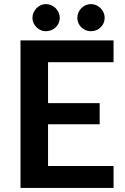

<svg xmlns="http://www.w3.org/2000/svg" viewBox="-20 -921 615 941"><path d="M215.5 -616V-415.5H468.5V-312H215.5V-107.5H536.5V0H80.5V-723H536.5V-616ZM273 -833.5Q273 -820 267.5 -808Q262 -796 252.8 -787Q243.5 -778 231 -773Q218.5 -768 204.5 -768Q191.5 -768 179.8 -773Q168 -778 159 -787Q150 -796 144.5 -808Q139 -820 139 -833.5Q139 -847 144.5 -859.2Q150 -871.5 159 -880.8Q168 -890 179.8 -895.5Q191.5 -901 204.5 -901Q218.5 -901 231 -895.5Q243.5 -890 252.8 -880.8Q262 -871.5 267.5 -859.2Q273 -847 273 -833.5ZM493 -833.5Q493 -820 487.8 -808Q482.5 -796 473.2 -787Q464 -778 451.8 -773Q439.5 -768 426 -768Q412 -768 399.8 -773Q387.5 -778 378.5 -787Q369.5 -796 364.2 -808Q359 -820 359 -833.5Q359 -847 364.2 -859.2Q369.5 -871.5 378.5 -880.8Q387.5 -890 399.8 -895.5Q412 -901 426 -901Q439.5 -901 451.8 -895.5Q464 -890 473.2 -880.8Q482.5 -871.5 487.8 -859.2Q493 -847 493 -833.5Z"/></svg>

Font: Lato 2
Style: Bold
Weight: 700
Designer: Lukasz Dziedzic with Adam Twardoch and Botio Nikoltchev
Foundry: tyPoland Lukasz Dziedzic
Version: Version 2.015; 2015-08-06; http://www.latofonts.com/